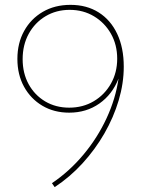

<svg xmlns="http://www.w3.org/2000/svg" viewBox="-20 -767 579 787"><path d="M204.1 0 192.9 -16.1Q265.1 -64.9 322.5 -133.8Q379.9 -202.6 417 -282.7Q454.1 -362.8 465.8 -444.8Q440.4 -379.9 387.2 -342.5Q334 -305.2 263.7 -305.2Q201.7 -305.2 153.8 -333.5Q106 -361.8 78.6 -411.4Q51.3 -460.9 51.3 -525.4Q51.3 -590.3 78.9 -640.1Q106.4 -689.9 155.5 -718.5Q204.6 -747.1 269 -747.1Q335.4 -747.1 384.5 -716.1Q433.6 -685.1 460.4 -628.2Q487.3 -571.3 487.3 -493.7Q487.3 -425.8 466.6 -356Q445.8 -286.1 408 -220.2Q370.1 -154.3 318.4 -97.7Q266.6 -41 204.1 0ZM263.7 -325.7Q319.8 -325.7 364.3 -352.1Q408.7 -378.4 434.6 -424.1Q460.4 -469.7 460.4 -526.4Q460.4 -583.5 434.8 -628.7Q409.2 -673.8 365.2 -700.2Q321.3 -726.6 265.6 -726.6Q210.4 -726.6 166.7 -700.4Q123 -674.3 97.9 -628.7Q72.8 -583 72.8 -524.4Q72.8 -466.8 97.4 -421.9Q122.1 -377 165.3 -351.3Q208.5 -325.7 263.7 -325.7Z"/></svg>

Font: Kumbh Sans Thin
Style: Regular
Weight: 250
Version: Version 1.004